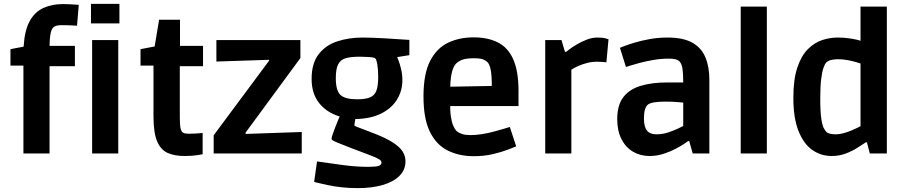

<svg xmlns="http://www.w3.org/2000/svg" viewBox="-20 -793 4680 992"><path d="M101 0V-454H34V-539L102 -552Q107 -636 133.5 -684Q160 -732 204.5 -752Q249 -772 306 -772Q321 -772 340 -771Q359 -770 373 -769Q387 -768 387 -768L378 -660Q378 -660 364.5 -661Q351 -662 332.5 -662.5Q314 -663 298 -663Q276 -663 262.5 -656.5Q249 -650 243 -627Q237 -604 236 -556H367V-451H236V0Z M456 0V-586H591V0ZM450 -672V-773H597V-672Z M934 13Q883 13 847 -2.5Q811 -18 792 -62.5Q773 -107 773 -192V-454H706V-539L779 -553L802 -691H910V-556H1029V-451H909V-188Q909 -148 913 -129.5Q917 -111 927.5 -106.5Q938 -102 957 -102Q972 -102 988.5 -103Q1005 -104 1016 -105Q1027 -106 1027 -106V4Q1027 4 1000 8.5Q973 13 934 13Z M1084 0V-94L1370 -479V-484L1098 -475V-586H1532V-493L1249 -108V-101L1539 -111V0Z M1829 179Q1785 179 1744 174.5Q1703 170 1671.5 163Q1640 156 1621.5 151.5Q1603 147 1603 147L1618 41Q1685 51 1753 60Q1821 69 1882 69Q1922 69 1936.5 64Q1951 59 1951 47Q1951 41 1946.5 36Q1942 31 1926.5 23.5Q1911 16 1879 4Q1847 -8 1792 -29Q1746 -47 1725 -55.5Q1704 -64 1698.5 -68Q1693 -72 1693 -76Q1693 -83 1699 -100Q1705 -117 1712.5 -136.5Q1720 -156 1726.5 -171.5Q1733 -187 1735 -191Q1667 -212 1628.5 -261Q1590 -310 1590 -385Q1590 -466 1626.5 -513Q1663 -560 1723 -579.5Q1783 -599 1853 -599Q1873 -599 1904 -598Q1935 -597 1968 -595Q2001 -593 2030 -591Q2059 -589 2077 -588Q2095 -587 2095 -587V-508L2032 -498Q2032 -498 2039 -480.5Q2046 -463 2052.5 -435.5Q2059 -408 2059 -379Q2059 -323 2030.5 -277.5Q2002 -232 1947.5 -205.5Q1893 -179 1816 -178Q1815 -173 1813 -161Q1811 -149 1811 -146Q1811 -143 1821.5 -138.5Q1832 -134 1854.5 -126Q1877 -118 1912 -104Q1974 -80 2009.5 -57Q2045 -34 2060 -10.5Q2075 13 2075 40Q2075 85 2043.5 116Q2012 147 1956.5 163Q1901 179 1829 179ZM1825 -280Q1867 -280 1891 -289.5Q1915 -299 1924.5 -324Q1934 -349 1934 -395Q1934 -434 1929.5 -460Q1925 -486 1919 -491Q1917 -494 1906.5 -496Q1896 -498 1882.5 -498.5Q1869 -499 1857 -499.5Q1845 -500 1837 -500Q1792 -500 1765.5 -492Q1739 -484 1727 -460.5Q1715 -437 1715 -389Q1715 -325 1739 -302.5Q1763 -280 1825 -280Z M2429 14Q2351 14 2292 -16Q2233 -46 2200.5 -113.5Q2168 -181 2168 -294Q2168 -412 2202.5 -478.5Q2237 -545 2295.5 -572.5Q2354 -600 2427 -600Q2501 -600 2553 -573.5Q2605 -547 2632 -486Q2659 -425 2659 -322V-245H2245L2306 -265Q2305 -221 2309.5 -191Q2314 -161 2322 -143Q2330 -125 2340 -115Q2351 -106 2368 -100.5Q2385 -95 2411 -95Q2439 -95 2470.5 -100Q2502 -105 2531.5 -113Q2561 -121 2583 -127.5Q2605 -134 2614 -137L2647 -37Q2638 -33 2606 -20.5Q2574 -8 2528 3Q2482 14 2429 14ZM2306 -318 2246 -344 2583 -350 2521 -324Q2522 -378 2518 -414.5Q2514 -451 2502 -468Q2495 -477 2480 -484.5Q2465 -492 2429 -492Q2387 -492 2366.5 -483.5Q2346 -475 2334 -462Q2305 -428 2306 -318Z M2797 0V-586H2881L2899 -525H2905Q2905 -525 2919.5 -536.5Q2934 -548 2958.5 -562.5Q2983 -577 3011 -588Q3039 -599 3066 -599Q3095 -599 3109.5 -594.5Q3124 -590 3124 -590L3113 -471Q3113 -471 3097 -472.5Q3081 -474 3063 -474Q3037 -474 3012.5 -467.5Q2988 -461 2967.5 -452Q2947 -443 2932 -433V0Z M3336 13Q3289 13 3251 -9Q3213 -31 3191 -74Q3169 -117 3169 -177Q3169 -250 3200.5 -291Q3232 -332 3290 -349.5Q3348 -367 3426 -367H3510Q3510 -412 3506.5 -435.5Q3503 -459 3495 -470Q3490 -479 3476.5 -484.5Q3463 -490 3433 -490Q3396 -490 3357.5 -483.5Q3319 -477 3287 -468.5Q3255 -460 3234.5 -453.5Q3214 -447 3214 -447L3183 -546Q3183 -546 3203 -554Q3223 -562 3258 -572.5Q3293 -583 3336.5 -591Q3380 -599 3429 -599Q3510 -599 3557 -572.5Q3604 -546 3624.5 -497Q3645 -448 3645 -381V0H3559L3541 -64H3535Q3533 -62 3515 -50Q3497 -38 3469.5 -23.5Q3442 -9 3407.5 2Q3373 13 3336 13ZM3372 -99Q3403 -99 3433 -109Q3463 -119 3484.5 -129.5Q3506 -140 3510 -142V-263Q3506 -263 3481.5 -265.5Q3457 -268 3418 -268Q3345 -268 3327 -252Q3318 -245 3312.5 -227.5Q3307 -210 3307 -181Q3307 -138 3322.5 -118.5Q3338 -99 3372 -99Z M3807 0V-759H3942V0Z M4277 13Q4221 13 4176.5 -18.5Q4132 -50 4105.5 -116.5Q4079 -183 4079 -287Q4079 -383 4099.5 -444Q4120 -505 4154 -539Q4188 -573 4228 -586Q4268 -599 4308 -599Q4337 -599 4363 -595.5Q4389 -592 4406 -588Q4423 -584 4426 -582V-759H4562V0H4474L4459 -58H4454Q4436 -46 4409 -29Q4382 -12 4349 0.5Q4316 13 4277 13ZM4298 -99Q4316 -99 4337 -104.5Q4358 -110 4377 -118Q4396 -126 4409.5 -132.5Q4423 -139 4426 -141V-465Q4423 -466 4405 -471.5Q4387 -477 4361.5 -482Q4336 -487 4309 -487Q4265 -487 4248 -469Q4241 -461 4234 -440.5Q4227 -420 4222.5 -382.5Q4218 -345 4218 -284Q4218 -215 4223.5 -179Q4229 -143 4237 -129.5Q4245 -116 4250 -111Q4258 -104 4271 -101.5Q4284 -99 4298 -99Z"/></svg>

Font: Ruda ExtraBold
Style: Regular
Weight: 800
Designer: Mariela Monsalve and Angelina Sanchez
Foundry: Mariela Monsalve and Angelina Sanchez
Version: Version 2.000